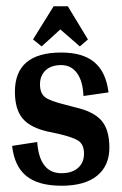

<svg xmlns="http://www.w3.org/2000/svg" viewBox="-20 -585 388 613"><path d="M151.2 -564.9 85.4 -459.1 113 -436.8 172.6 -491.1 234.9 -436.8 260.7 -459.1 196.6 -564.9ZM27.6 -291.8Q27.6 -235.8 52.5 -206.4Q77.4 -177 134.3 -164.6L163.7 -158.4Q214.4 -146.8 231.3 -134.8Q248.2 -122.8 248.2 -94.3Q248.2 -65.8 229.1 -48.9Q210 -32 176.2 -32Q105.9 -32 98.8 -131.7L18.7 -119.2Q25.8 -54.3 64.1 -23.1Q102.3 8 176.6 8Q250.9 8 290 -24Q329.2 -56 329.2 -113.4Q329.2 -170.8 304.3 -199.7Q279.4 -228.6 221.5 -242L187.7 -250.9Q139.7 -262.5 123.7 -274.9Q107.7 -287.4 107.7 -315.4Q107.7 -343.4 125.4 -360.3Q143.2 -377.2 175.3 -377.2Q207.3 -377.2 226 -351.4Q244.7 -325.6 246.4 -278.5L326.5 -290Q318.5 -355 281.6 -386.1Q244.7 -417.3 175.3 -417.3Q27.6 -417.3 27.6 -291.8Z"/></svg>

Font: Gidugu
Style: Regular
Weight: 400
Designer: Purushoth Kumar Guthula
Foundry: Silicon Andhra, USA.
Version: Version 1.0.5; ttfautohint (v1.2.25-373a) -l 7 -r 28 -G 50 -